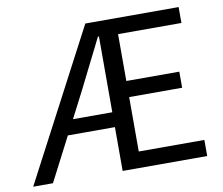

<svg xmlns="http://www.w3.org/2000/svg" viewBox="-80 -830 1078 928"><g transform="rotate(-10 459.0 -366.5)"><path d="M449 -288V-660H444L324 -420L256 -288ZM864 -79V0H449V-215H218L107 0H10L395 -733H853V-655H542V-425H802V-346H542V-79Z"/></g></svg>

Font: Source Han Sans K Regular
Style: Regular
Weight: 400
Designer: Ryoko NISHIZUKA  (kana & ideographs); Paul D. Hunt (Latin, Greek & Cyrillic); Wenlong ZHANG  (bopomofo); Sandoll Communi
Foundry: Adobe Systems Incorporated
Version: Version 1.00 July 18, 2014, initial release